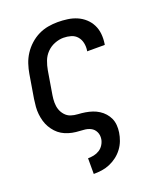

<svg xmlns="http://www.w3.org/2000/svg" viewBox="-138 -617 775 920"><g transform="rotate(-20 250.0 -156.5)"><path d="M180 215V135H181Q195 135 210 132Q225 129 238.5 120.5Q252 112 260.5 98Q269 84 271 70Q274 50 266 33.5Q258 17 242 9Q226 1 206.5 0Q187 -1 168.5 -3Q150 -5 132 -10.5Q114 -16 99 -25Q84 -34 72 -47Q60 -60 51 -75.5Q42 -91 37 -108.5Q32 -126 30 -144.5Q28 -163 29.5 -182Q31 -201 34 -221L54 -341Q58 -365 66 -389.5Q74 -414 88.5 -436.5Q103 -459 123.5 -477.5Q144 -496 167.5 -507.5Q191 -519 216 -523.5Q241 -528 266 -528Q291 -528 316 -524.5Q341 -521 363 -511.5Q385 -502 402.5 -486Q420 -470 430.5 -449Q441 -428 443.5 -403.5Q446 -379 442 -353L441 -348H351L352 -351Q355 -371 351 -390Q347 -409 335 -423Q323 -437 304.5 -442.5Q286 -448 266 -448Q244 -448 221 -439Q198 -430 181 -412.5Q164 -395 155.5 -372.5Q147 -350 143 -327L123 -207Q120 -189 120 -170.5Q120 -152 125.5 -135.5Q131 -119 143 -105.5Q155 -92 171.5 -86.5Q188 -81 207 -80Q226 -79 244 -76Q262 -73 278.5 -67.5Q295 -62 310 -52.5Q325 -43 336.5 -30Q348 -17 355 -1.5Q362 14 363.5 32.5Q365 51 362 70Q359 90 351.5 110Q344 130 331 147.5Q318 165 300.5 178.5Q283 192 263 200.5Q243 209 222 212Q201 215 181 215Z"/></g></svg>

Font: Iosevka Curly Medium
Style: Italic
Weight: 500
Italic angle: -9°
Monospace: yes
Designer: Belleve Invis
Foundry: Belleve Invis
Version: Version 22.1.2; ttfautohint (v1.8.4)